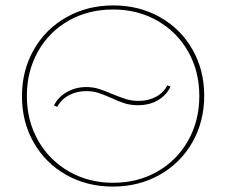

<svg xmlns="http://www.w3.org/2000/svg" viewBox="-20 -683 834 708"><path d="M61 -328Q61 -423 104.5 -499.5Q148 -576 225 -619.5Q302 -663 398 -663Q493 -663 569.5 -620Q646 -577 689.5 -501Q733 -425 733 -330Q733 -235 689.5 -158.5Q646 -82 569 -38.5Q492 5 396 5Q301 5 224.5 -38Q148 -81 104.5 -157Q61 -233 61 -328ZM715 -329Q715 -420 674 -492.5Q633 -565 560.5 -606.5Q488 -648 397 -648Q306 -648 233.5 -607Q161 -566 120 -493Q79 -420 79 -329Q79 -238 120.5 -165Q162 -92 234.5 -50.5Q307 -9 397 -9Q488 -9 560.5 -50.5Q633 -92 674 -165Q715 -238 715 -329ZM179 -294Q194 -325 226.5 -343.5Q259 -362 298 -362Q322 -362 343.5 -355.5Q365 -349 392 -337Q424 -324 445 -317.5Q466 -311 491 -311Q527 -311 555 -326Q583 -341 597 -368L609 -364Q594 -332 562.5 -313.5Q531 -295 489 -295Q462 -295 439.5 -302Q417 -309 390 -322Q360 -335 341 -341Q322 -347 298 -347Q264 -347 235.5 -332.5Q207 -318 191 -289Z"/></svg>

Font: Ysabeau SC Thin
Style: Regular
Weight: 200
Designer: Christian Thalmann (Catharsis Fonts)
Version: Version 0.003